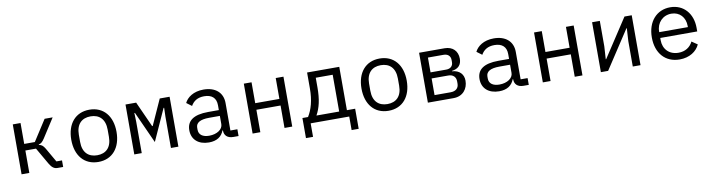

<svg xmlns="http://www.w3.org/2000/svg" viewBox="-26 -1171 7255 1955"><g transform="rotate(-10 3601.0 -194.0)"><path d="M106.9 0H187.1V-231.9H296.9L396 -60C421.2 -17 445 0 479 0H536.9V-67.8H479L394.9 -214.1C375 -247.9 358 -259.9 332 -263.8V-268.1C355.8 -274.1 370 -285.2 393.1 -320L519.2 -516H436.1L296.9 -300.1H187.1V-516H106.9Z M900.2 12.1C1045.1 12.1 1134.2 -94.1 1134.2 -258.2C1134.2 -421.9 1045.1 -528.1 900.2 -528.1C755 -528.1 666.2 -421.9 666.2 -258.2C666.2 -94.1 755 12.1 900.2 12.1ZM751.1 -220.9V-295.1C751.1 -405.9 811.1 -459.2 900.2 -459.2C989 -459.2 1049 -405.9 1049 -295.1V-220.9C1049 -110.1 989 -57.2 900.2 -57.2C811.1 -57.2 751.1 -110.1 751.1 -220.9Z M1272.4 0H1349.4V-323.2L1346.2 -415.1H1352.3L1500.4 -88.1L1648.4 -415.1H1654.1L1651.3 -323.2V0H1728.3V-516H1626.4L1507.5 -252.8H1501.4L1382.5 -516H1272.4Z M2295.5 0H2350.5V-70H2278.4V-354C2278.4 -463.1 2201.3 -528.1 2080.3 -528.1C1975.5 -528.1 1909.4 -478 1883.5 -424L1937.5 -383.9C1964.5 -431.1 2006.4 -459.9 2075.3 -459.9C2153.4 -459.9 2198.5 -421.2 2198.5 -345.9V-295.1H2088.4C1933.6 -295.1 1866.5 -240.1 1866.5 -144.9C1866.5 -47.9 1935.4 12.1 2043.3 12.1C2127.5 12.1 2176.5 -24.9 2198.5 -84.2H2203.5V-82C2203.5 -34.1 2234.4 0 2295.5 0ZM1950.3 -136V-157C1950.3 -207 1993.3 -235.1 2088.4 -235.1H2198.5V-149.9C2198.5 -96.9 2139.6 -55 2057.5 -55C1991.5 -55 1950.3 -83.1 1950.3 -136Z M2495.7 0H2575.6V-231.9H2825.6V0H2905.5V-516H2825.6V-300.1H2575.6V-516H2495.7Z M3022.7 139.9H3095.9V0H3494.7V139.9H3567.8V-67.8H3482.6V-516H3149.9V-351.9C3149.9 -226.9 3122.9 -136 3080.6 -67.8H3022.7ZM3167.6 -67.8C3207.7 -139.9 3227.6 -224.1 3227.6 -348V-448.2H3402.7V-67.8Z M3900.9 12.1C4045.8 12.1 4134.9 -94.1 4134.9 -258.2C4134.9 -421.9 4045.8 -528.1 3900.9 -528.1C3755.7 -528.1 3666.9 -421.9 3666.9 -258.2C3666.9 -94.1 3755.7 12.1 3900.9 12.1ZM3751.8 -220.9V-295.1C3751.8 -405.9 3811.8 -459.2 3900.9 -459.2C3989.7 -459.2 4049.7 -405.9 4049.7 -295.1V-220.9C4049.7 -110.1 3989.7 -57.2 3900.9 -57.2C3811.8 -57.2 3751.8 -110.1 3751.8 -220.9Z M4307.9 0H4573.9C4671.2 0 4724.1 -71 4724.1 -154.1C4724.1 -218 4685 -266 4605.1 -272V-275.9C4671.2 -284.1 4706 -321 4706 -384.9C4706 -464.1 4654.8 -516 4571 -516H4307.9ZM4388.1 -63.9V-236.2H4560C4608 -236.2 4638.8 -209.2 4638.8 -161.9V-138.8C4638.8 -92 4608 -63.9 4554 -63.9ZM4388.1 -299V-452.1H4550.1C4594.1 -452.1 4621.1 -426.8 4621.1 -386V-364C4621.1 -323.2 4594.1 -299 4550.1 -299Z M5296.2 0H5351.2V-70H5279.1V-354C5279.1 -463.1 5202.1 -528.1 5081 -528.1C4976.2 -528.1 4910.2 -478 4884.2 -424L4938.2 -383.9C4965.2 -431.1 5007.1 -459.9 5076 -459.9C5154.1 -459.9 5199.2 -421.2 5199.2 -345.9V-295.1H5089.1C4934.3 -295.1 4867.2 -240.1 4867.2 -144.9C4867.2 -47.9 4936.1 12.1 5044 12.1C5128.2 12.1 5177.2 -24.9 5199.2 -84.2H5204.2V-82C5204.2 -34.1 5235.1 0 5296.2 0ZM4951 -136V-157C4951 -207 4994 -235.1 5089.1 -235.1H5199.2V-149.9C5199.2 -96.9 5140.3 -55 5058.2 -55C4992.2 -55 4951 -83.1 4951 -136Z M5496.4 0H5576.3V-231.9H5826.3V0H5906.2V-516H5826.3V-300.1H5576.3V-516H5496.4Z M6096.6 0H6171.5L6430.4 -394.9H6434.3L6426.5 -263.1V0H6506.4V-516H6431.5L6172.6 -121.1H6168.3L6176.5 -252.8V-516H6096.6Z M6910.5 12.1C7012.4 12.1 7086.6 -38 7117.5 -106.9L7058.6 -147C7031.6 -90.9 6979.4 -57.2 6910.5 -57.2C6813.6 -57.2 6752.5 -122.9 6752.5 -214.1V-237.9H7134.6V-275.9C7134.6 -421.9 7044.4 -528.1 6905.5 -528.1C6765.6 -528.1 6668.7 -421.9 6668.7 -257.1C6668.7 -94.1 6762.4 12.1 6910.5 12.1ZM6752.5 -297.9V-305C6752.5 -394.9 6817.5 -462 6905.5 -462C6990.4 -462 7048.7 -399.9 7048.7 -308.9V-297.9Z"/></g></svg>

Font: Margiela Mono
Style: Regular
Weight: 400
Designer: Mike Abbink, Paul van der Laan, Pieter van Rosmalen
Foundry: Bold Monday
Version: Version 2.003 2021